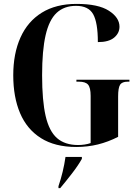

<svg xmlns="http://www.w3.org/2000/svg" viewBox="-20 -744 713 985"><path d="M371 10Q262 10 190 -35.5Q118 -81 83 -163.5Q48 -246 48 -358Q48 -469 85 -551.5Q122 -634 194.5 -679Q267 -724 373 -724Q484 -724 538.5 -689Q593 -654 593 -607Q593 -574 565.5 -551Q538 -528 482 -528Q482 -628 458 -671Q434 -714 370 -714Q309 -714 270.5 -678Q232 -642 214 -563.5Q196 -485 196 -358Q196 -228 214 -149.5Q232 -71 272.5 -35.5Q313 0 381 0Q397 0 414 -2.5Q431 -5 445 -10V-252Q445 -294 432 -309.5Q419 -325 385 -325H372V-335H644V-325H635Q606 -325 596 -309Q586 -293 586 -249V-42Q535 -16 482.5 -3Q430 10 371 10ZM280 211Q305 138 316 61H400V71Q381 105 348.5 147Q316 189 289 221H280Z"/></svg>

Font: Noto Serif Display Condensed
Style: Bold
Weight: 700
Width: 3
Designer: Monotype Design Team
Foundry: Monotype Imaging Inc.
Version: Version 2.009